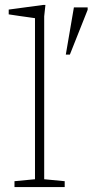

<svg xmlns="http://www.w3.org/2000/svg" viewBox="-20 -762 377 782"><path d="M160 -32 243.5 -24V0H39V-24L122.5 -32V-688Q116 -689 98 -691.5Q80 -694 57.5 -697.2Q35 -700.5 15.5 -703.5V-723L156.5 -742H165L160 -695.5ZM248 -539.5 281 -732H337V-722L264.5 -539.5Z"/></svg>

Font: Newsreader 6pt ExtraLight
Style: Regular
Weight: 275
Designer: Hugues Gentile
Foundry: Production Type
Version: Version 1.003; ttfautohint (v1.8.3)